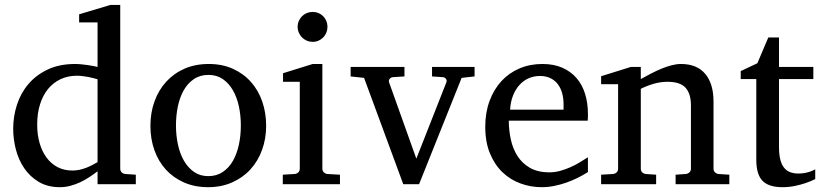

<svg xmlns="http://www.w3.org/2000/svg" viewBox="-20 -757 3377 789"><path d="M380.9 -431.2Q374.5 -433.1 364.5 -435.8Q354.5 -438.5 343 -440.7Q331.5 -442.9 319.1 -444.3Q306.6 -445.8 295.9 -445.8Q258.8 -445.8 228.5 -431.4Q198.2 -417 177 -390.9Q155.8 -364.7 144.3 -327.6Q132.8 -290.5 132.8 -245.1Q132.8 -204.1 142.6 -169.7Q152.3 -135.3 170.9 -109.9Q189.5 -84.5 216.3 -70.3Q243.2 -56.2 277.8 -56.2Q293 -56.2 307.1 -59.3Q321.3 -62.5 334.5 -67.6Q347.7 -72.8 359.4 -78.9Q371.1 -85 380.9 -90.8ZM380.9 0V-53.2Q363.8 -40 345.5 -28.1Q327.1 -16.1 307.9 -7.3Q288.6 1.5 268.3 6.8Q248 12.2 226.1 12.2Q175.8 12.2 139.4 -9.5Q103 -31.2 79.6 -65.7Q56.2 -100.1 45.2 -142.8Q34.2 -185.5 34.2 -228Q34.2 -278.8 49.8 -326.9Q65.4 -375 97.2 -412.1Q128.9 -449.2 176.8 -471.7Q224.6 -494.1 289.1 -494.1Q300.8 -494.1 314.5 -492.7Q328.1 -491.2 341.1 -489.5Q354 -487.8 364.5 -485.6Q375 -483.4 380.9 -481.9V-665H305.2V-698.2L434.1 -736.8H474.1V-64Q474.1 -54.7 480 -48.8Q485.8 -43 495.1 -42L538.1 -39.1V0Z M969.7 -241.2Q969.7 -282.2 961.7 -319.8Q953.6 -357.4 937 -386.2Q920.4 -415 895.5 -432.1Q870.6 -449.2 836.9 -449.2Q802.2 -449.2 776.9 -432.1Q751.5 -415 735.1 -386.2Q718.8 -357.4 710.9 -319.8Q703.1 -282.2 703.1 -241.2Q703.1 -200.7 711.2 -163.1Q719.2 -125.5 735.8 -96.7Q752.4 -67.9 777.3 -50.5Q802.2 -33.2 835.9 -33.2Q870.1 -33.2 895.5 -50.3Q920.9 -67.4 937.3 -96.2Q953.6 -125 961.7 -162.6Q969.7 -200.2 969.7 -241.2ZM1073.7 -240.2Q1073.7 -187 1056.9 -140.9Q1040 -94.7 1009 -60.8Q978 -26.9 933.8 -7.3Q889.6 12.2 835 12.2Q780.3 12.2 736.3 -7.1Q692.4 -26.4 661.6 -60.1Q630.9 -93.8 614.5 -139.9Q598.1 -186 598.1 -240.2Q598.1 -293.5 614.7 -339.8Q631.3 -386.2 662.6 -420.7Q693.8 -455.1 738 -474.6Q782.2 -494.1 837.9 -494.1Q893.6 -494.1 937.5 -474.1Q981.4 -454.1 1011.7 -419.7Q1042 -385.3 1057.9 -339.1Q1073.7 -293 1073.7 -240.2Z M1142.1 0V-39.1L1190.9 -42Q1200.2 -43 1206.1 -48.8Q1211.9 -54.7 1211.9 -64V-420.9H1143.1V-456.1L1265.1 -494.1H1304.7V-64Q1304.7 -54.7 1310.8 -48.8Q1316.9 -43 1325.7 -42L1377 -39.1V0ZM1325.7 -647Q1325.7 -634.3 1321 -622.8Q1316.4 -611.3 1308.1 -603Q1299.8 -594.7 1288.8 -589.8Q1277.8 -585 1265.1 -585Q1252.4 -585 1241 -589.8Q1229.5 -594.7 1221.2 -603Q1212.9 -611.3 1208 -622.8Q1203.1 -634.3 1203.1 -647Q1203.1 -659.7 1208 -670.9Q1212.9 -682.1 1221.2 -690.4Q1229.5 -698.7 1241 -703.4Q1252.4 -708 1265.1 -708Q1277.8 -708 1288.8 -703.4Q1299.8 -698.7 1308.1 -690.4Q1316.4 -682.1 1321 -670.9Q1325.7 -659.7 1325.7 -647Z M1877 -437 1702.1 0H1637.2L1476.1 -437L1420.9 -442.9V-481.9H1642.1V-442.9L1594.2 -439.9Q1585.9 -439 1581.1 -432.6Q1576.2 -426.3 1579.1 -418L1690.9 -105L1814 -418Q1817.4 -425.8 1813 -432.4Q1808.6 -439 1800.3 -439.9L1755.4 -442.9V-481.9H1930.2V-442.9Z M2396 -49.8Q2375 -36.6 2352.3 -25.4Q2329.6 -14.2 2305.4 -5.9Q2281.2 2.4 2256.3 7.3Q2231.4 12.2 2206.1 12.2Q2160.6 12.2 2118.7 -3.2Q2076.7 -18.6 2044.7 -49.3Q2012.7 -80.1 1993.4 -126.7Q1974.1 -173.3 1974.1 -235.8Q1974.1 -294.4 1991.7 -342Q2009.3 -389.6 2040.5 -423.6Q2071.8 -457.5 2114.7 -475.8Q2157.7 -494.1 2209 -494.1Q2255.4 -494.1 2290.5 -478.8Q2325.7 -463.4 2349.1 -436.3Q2372.6 -409.2 2384.3 -371.3Q2396 -333.5 2396 -289.1V-275.9Q2396 -268.1 2395 -261.2H2070.8Q2070.8 -223.1 2078.9 -185.1Q2086.9 -147 2106 -116.7Q2125 -86.4 2157.2 -67.6Q2189.5 -48.8 2237.8 -48.8Q2259.3 -48.8 2280.3 -54.4Q2301.3 -60.1 2321.5 -68.8Q2341.8 -77.6 2360.4 -88.6Q2378.9 -99.6 2396 -110.8ZM2295.9 -328.1Q2295.9 -353 2290 -374.3Q2284.2 -395.5 2272.2 -411.1Q2260.3 -426.8 2241.9 -435.8Q2223.6 -444.8 2198.7 -444.8Q2173.8 -444.8 2152.3 -435.3Q2130.9 -425.8 2114.5 -407.7Q2098.1 -389.6 2088.1 -364Q2078.1 -338.4 2076.2 -306.2H2295.9Z M2756.3 0V-39.1L2798.3 -42Q2807.1 -43 2813.2 -48.8Q2819.3 -54.7 2819.3 -64V-324.2Q2819.3 -371.6 2797.4 -396.2Q2775.4 -420.9 2723.1 -420.9Q2694.3 -420.9 2666.5 -412.8Q2638.7 -404.8 2613.3 -392.1V-64Q2613.3 -54.7 2619.1 -48.8Q2625 -43 2634.3 -42L2676.3 -39.1V0H2450.2V-39.1L2499 -42Q2508.3 -43 2514.2 -48.8Q2520 -54.7 2520 -64V-411.1H2450.2V-443.8L2572.3 -481.9H2613.3V-432.1Q2634.3 -443.8 2656 -455.1Q2677.7 -466.3 2699.2 -475.1Q2720.7 -483.9 2740.7 -489Q2760.7 -494.1 2778.3 -494.1Q2843.8 -494.1 2877.9 -453.6Q2912.1 -413.1 2912.1 -339.8V-64Q2912.1 -54.7 2918.2 -48.8Q2924.3 -43 2933.1 -42L2977.1 -39.1V0Z M3330.1 -21Q3311.5 -11.7 3289.6 -4.4Q3271 2 3246.6 7.1Q3222.2 12.2 3195.3 12.2Q3138.7 12.2 3113.3 -14.2Q3087.9 -40.5 3087.9 -100.1V-432.1H3023.9V-464.8L3092.3 -497.1L3137.2 -603H3181.2V-481.9H3322.3V-432.1H3181.2V-152.8Q3181.2 -123 3186.3 -102.3Q3191.4 -81.5 3201.4 -68.6Q3211.4 -55.7 3226.3 -49.8Q3241.2 -43.9 3261.2 -43.9Q3275.9 -43.9 3288.3 -46.4Q3300.8 -48.8 3310.1 -52.2Q3320.8 -56.2 3330.1 -61Z"/></svg>

Font: BabelStone Ogham Special
Style: Regular
Weight: 400
Designer: Andrew West
Foundry: BabelStone
Version: Version 1.02 March 14, 2022